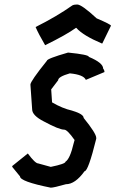

<svg xmlns="http://www.w3.org/2000/svg" viewBox="-20 -867 526 866"><path d="M287.1 -629.9Q380.9 -620.6 380.9 -610.4Q445.3 -583.5 445.3 -557.6Q451.2 -550.3 451.2 -542L367.2 -506.8Q356.9 -530.3 294.9 -536.1Q242.2 -521 242.2 -504.9L210.9 -463.9L214.8 -405.3Q261.7 -377.9 304.7 -368.2Q357.4 -352.5 357.4 -335Q414.1 -265.1 414.1 -245.1V-241.2Q377.9 -94.7 361.3 -94.7Q319.3 -36.1 277.3 -36.1Q222.7 -20.5 209 -20.5Q70.3 -48.3 70.3 -71.3L35.2 -114.3V-118.2L105.5 -174.8Q138.7 -129.9 152.3 -129.9L209 -114.3Q275.4 -127.9 275.4 -137.7Q295.9 -150.4 312.5 -221.7L316.4 -235.4Q283.7 -282.2 269.5 -282.2Q246.6 -282.2 177.7 -319.3Q125 -346.2 125 -374L117.2 -485.4Q117.2 -500.5 191.4 -592.8Q191.4 -602.5 287.1 -629.9ZM328.1 -846.7Q348.6 -846.7 416 -784.2Q480.5 -756.8 480.5 -751L441.4 -670.9H439.5Q355 -706.5 324.2 -741.2H322.3Q279.8 -710.4 183.6 -663.1Q153.3 -714.8 140.6 -745.1Q236.3 -793 306.6 -842.8Q314.5 -846.7 328.1 -846.7Z"/></svg>

Font: ww_drahtTSB
Style: Regular
Weight: 400
Designer: Dr. Wolfgang Wiebecke
Version: Version 1.06 May 21, 2010, initial release